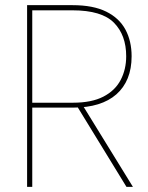

<svg xmlns="http://www.w3.org/2000/svg" viewBox="-20 -724 575 744"><path d="M469 -506Q469 -588 421.5 -636Q374 -684 261 -684H105V-326H263Q335 -326 380.5 -349.5Q426 -373 447.5 -414Q469 -455 469 -506ZM85 -704H261Q341 -704 391.5 -679Q442 -654 466 -609.5Q490 -565 490 -506Q490 -458 475 -421Q460 -384 431 -358.5Q402 -333 360 -320Q318 -307 263 -307H105V0H85ZM277 -315H301L495 0H470Z"/></svg>

Font: Poppins Devanagari Thin
Style: Regular
Weight: 100
Designer: Ninad Kale (Devanagari), Jonny Pinhorn (Latin)
Foundry: Indian Type Foundry
Version: 4.005